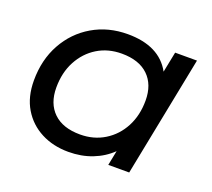

<svg xmlns="http://www.w3.org/2000/svg" viewBox="-98 -661 877 793"><g transform="rotate(20 341.0 -264.5)"><path d="M272 6Q205 6 152 -21.5Q99 -49 68.5 -100Q38 -151 38 -223Q38 -314 77 -384.5Q116 -455 184 -495Q252 -535 338 -535Q477 -535 529 -440L547 -530H643L538 0H446L459 -65Q424 -31 376.5 -12.5Q329 6 272 6ZM293 -78Q353 -78 400 -107Q447 -136 473.5 -186.5Q500 -237 500 -302Q500 -372 459 -411.5Q418 -451 342 -451Q282 -451 235.5 -422.5Q189 -394 162 -343.5Q135 -293 135 -227Q135 -157 176 -117.5Q217 -78 293 -78Z"/></g></svg>

Font: Montserrat Medium
Style: Italic
Weight: 500
Italic angle: -11.3°
Designer: Julieta Ulanovsky
Foundry: Julieta Ulanovsky
Version: Version 9.000; ttfautohint (v1.8.4.7-5d5b)